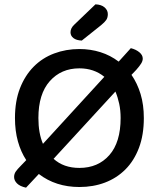

<svg xmlns="http://www.w3.org/2000/svg" viewBox="-20 -848 733 885"><path d="M643 -304Q643 -226 620.5 -166.5Q598 -107 558 -67Q518 -27 464 -6.5Q410 14 346 14Q237 14 159 -46L100 17Q72 11 58.5 -2.5Q45 -16 45 -32Q45 -46 52.5 -57Q60 -68 76 -84L101 -110Q76 -148 62.5 -196.5Q49 -245 49 -304Q49 -382 72 -441Q95 -500 135 -540.5Q175 -581 229.5 -601.5Q284 -622 346 -622Q397 -622 443 -607.5Q489 -593 527 -564L583 -626Q607 -620 622.5 -607Q638 -594 638 -578Q638 -567 630.5 -555Q623 -543 608 -526L586 -503Q613 -464 628 -414.5Q643 -365 643 -304ZM536 -304Q536 -339 529.5 -369.5Q523 -400 512 -426L227 -116Q273 -74 346 -74Q432 -74 484 -133Q536 -192 536 -304ZM157 -304Q157 -234 178 -185L461 -494Q413 -533 346 -533Q262 -533 209.5 -474Q157 -415 157 -304ZM420 -828Q447 -827 462 -814Q477 -801 477 -783Q477 -767 470 -756.5Q463 -746 446 -732L357 -661Q332 -662 318.5 -672.5Q305 -683 305 -699Q305 -718 322 -734Z"/></svg>

Font: Baloo Da 2 Medium
Style: Regular
Weight: 500
Designer: Noopur Datye, Sulekha Rajkumar and Ek Type
Foundry: Ek Type
Version: Version 1.640;hotconv 1.0.111;makeotfexe 2.5.65597; ttfautoh